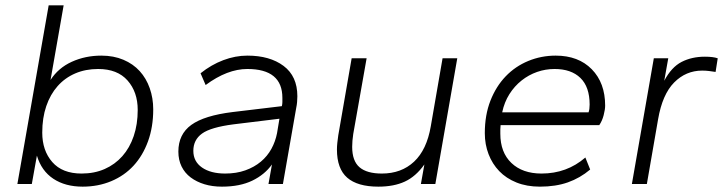

<svg xmlns="http://www.w3.org/2000/svg" viewBox="-20 -688 2704 718"><path d="M289 10Q224 10 179.5 -19.5Q135 -49 118 -106L99 0H45L162 -668H218L169 -389Q198 -434 248.5 -457Q299 -480 359 -480Q405 -480 441.5 -464.5Q478 -449 502.5 -422Q527 -395 540 -358Q553 -321 553 -279Q553 -213 533.5 -159.5Q514 -106 479.5 -68.5Q445 -31 396 -10.5Q347 10 289 10ZM285 -39Q333 -39 371.5 -56Q410 -73 437.5 -104Q465 -135 480 -179Q495 -223 495 -277Q495 -344 457 -387Q419 -430 347 -430Q300 -430 261.5 -413.5Q223 -397 195.5 -366Q168 -335 153 -291Q138 -247 138 -192Q138 -125 175.5 -82Q213 -39 285 -39Z M810 10Q774 10 744.5 1Q715 -8 693 -24.5Q671 -41 659 -65.5Q647 -90 647 -121Q647 -186 695.5 -221Q744 -256 850 -269L1034 -291Q1036 -299 1036 -306.5Q1036 -314 1036 -322Q1036 -430 905 -430Q830 -430 749 -370L730 -414Q770 -446 815 -463Q860 -480 905 -480Q989 -480 1040.5 -441.5Q1092 -403 1092 -328Q1092 -318 1091 -306.5Q1090 -295 1088 -286L1038 0H984L997 -73Q970 -35 923.5 -12.5Q877 10 810 10ZM822 -39Q864 -39 897.5 -51Q931 -63 955.5 -83.5Q980 -104 995 -131.5Q1010 -159 1016 -190L1025 -244L853 -223Q768 -212 735.5 -188.5Q703 -165 703 -124Q703 -84 735.5 -61.5Q768 -39 822 -39Z M1395 10Q1317 10 1278.5 -23.5Q1240 -57 1240 -129Q1240 -141 1241.5 -154.5Q1243 -168 1245 -182L1295 -470H1351L1301 -187Q1299 -174 1298 -162Q1297 -150 1297 -139Q1297 -86 1324.5 -62.5Q1352 -39 1408 -39Q1481 -39 1528.5 -83.5Q1576 -128 1591 -216L1635 -470H1690L1608 0H1554L1567 -73Q1535 -28 1494 -9Q1453 10 1395 10Z M1999 10Q1950 10 1911.5 -5.5Q1873 -21 1847 -48Q1821 -75 1807 -111.5Q1793 -148 1793 -190Q1793 -258 1814 -311.5Q1835 -365 1871 -402.5Q1907 -440 1955.5 -460Q2004 -480 2058 -480Q2143 -480 2193 -429Q2243 -378 2243 -293Q2243 -279 2237.5 -257.5Q2232 -236 2221 -220H1852Q1851 -212 1851 -204Q1851 -196 1851 -188Q1851 -118 1892.5 -78.5Q1934 -39 2005 -39Q2100 -39 2169 -99L2187 -54Q2149 -22 2103.5 -6Q2058 10 1999 10ZM2054 -430Q2020 -430 1988.5 -419Q1957 -408 1930.5 -387Q1904 -366 1885 -336Q1866 -306 1858 -268H2181Q2185 -279 2185 -297Q2185 -363 2150.5 -396.5Q2116 -430 2054 -430Z M2343 0 2425 -470H2479L2464 -386Q2491 -437 2529 -456.5Q2567 -476 2616 -476Q2647 -476 2664 -470L2656 -419Q2643 -421 2631 -422.5Q2619 -424 2606 -424Q2545 -424 2501 -379.5Q2457 -335 2441 -242L2399 0Z"/></svg>

Font: Celebes Light
Style: Italic
Weight: 300
Italic angle: -10°
Designer: Anugrah Pasau
Foundry: Lafontype
Version: Version 1.000; ttfautohint (v1.8.4)